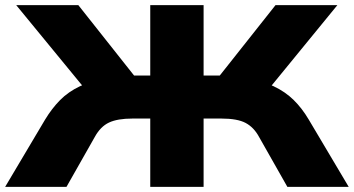

<svg xmlns="http://www.w3.org/2000/svg" viewBox="-23 -725 1373 745"><path d="M-3 0 152 -261Q178 -304 210 -336.5Q242 -369 287.5 -390.5Q333 -412 401 -423L315 -370L40 -705H281L513 -412L473 -432H560V-705H767V-432H854L814 -412L1046 -705H1286L1012 -370L926 -423Q993 -412 1038.5 -390.5Q1084 -369 1116.5 -337Q1149 -305 1175 -261L1330 0H1092L982 -194Q962 -231 930 -248Q898 -265 836 -265H767V0H560V-265H491Q433 -265 400 -249.5Q367 -234 345 -194L235 0Z"/></svg>

Font: Nunito Sans 10pt Expanded Black
Style: Regular
Weight: 900
Width: 7
Designer: Vernon Adams
Foundry: Vernon Adams
Version: Version 3.101;gftools[0.9.27]